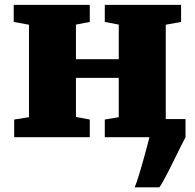

<svg xmlns="http://www.w3.org/2000/svg" viewBox="-20 -576 817 806"><path d="M39.6 -74.2 101.6 -84V-472.2L37.6 -483.9V-555.7H356.9V-483.9L298.8 -472.7V-327.6H478.5V-472.7L419.9 -483.9V-555.7H740.2V-483.9L675.8 -472.2V-76.2H758.8V0Q751.5 14.2 741.9 33Q732.4 51.8 722.2 72.5Q711.9 93.3 701.4 114.5Q690.9 135.7 681.2 154.5Q671.4 173.3 663.1 188Q654.8 202.6 648.9 210.4H545.4Q548.8 202.6 554.2 187.3Q559.6 171.9 565.4 152.1Q571.3 132.3 577.6 110.1Q584 87.9 589.6 67.1Q595.2 46.4 599.9 28.8Q604.5 11.2 607.4 0H419.9V-74.2L478.5 -84V-249H298.8V-85L356.9 -74.2V0H39.6Z"/></svg>

Font: Merriweather UltraBold
Style: Regular
Weight: 900
Designer: Eben Sorkin ( sorkintype@gmail.com )
Foundry: Eben Sorkin
Version: Version 1.570; ttfautohint (v1.3) -l 8 -r 32 -G 0 -x 0 -H 60